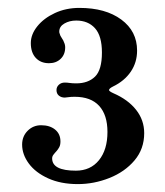

<svg xmlns="http://www.w3.org/2000/svg" viewBox="-20 -771 417 486"><path d="M36 -405Q36 -426 50 -440Q64 -454 84 -454Q106 -454 119.5 -443Q133 -432 133 -413Q133 -404 130 -398.5Q127 -393 123.5 -389Q120 -385 119 -384Q118 -383 115 -379Q112 -375 112 -370Q112 -339 172 -339Q209 -339 230.5 -365.5Q252 -392 252 -437Q252 -480 231 -503Q210 -526 169 -526Q159 -526 153 -525Q147 -524 144 -524Q135 -524 129 -529Q123 -534 123 -543Q123 -551 129 -556.5Q135 -562 144 -562Q150 -562 156.5 -561Q163 -560 173 -560Q203 -560 220.5 -577Q238 -594 238 -638Q238 -680 220.5 -699.5Q203 -719 173 -719Q156 -719 143 -711.5Q130 -704 130 -691Q130 -688 131 -686Q132 -681 136.5 -674.5Q141 -668 142 -664Q145 -658 145 -651Q145 -633 133.5 -622Q122 -611 104 -611Q83 -611 70.5 -624.5Q58 -638 58 -662Q58 -684 74.5 -704.5Q91 -725 119 -738Q147 -751 181 -751Q247 -751 287 -721.5Q327 -692 327 -643Q327 -613 311 -589.5Q295 -566 266 -552Q256 -547 256 -543Q256 -540 267 -535Q304 -519 324.5 -493Q345 -467 345 -434Q345 -394 320.5 -365Q296 -336 257 -320.5Q218 -305 177 -305Q134 -305 102 -319.5Q70 -334 53 -357Q36 -380 36 -405Z"/></svg>

Font: Shippori Mincho B1
Style: Bold
Weight: 700
Designer: FONTDASU
Foundry: FONTDASU / Google Inc. / but / Adobe
Version: Version 3.110; ttfautohint (v1.8.3)